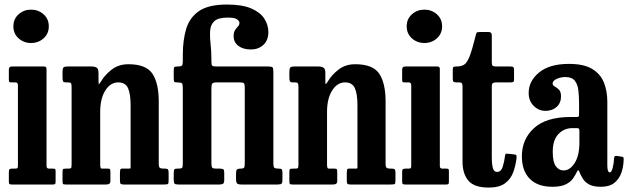

<svg xmlns="http://www.w3.org/2000/svg" viewBox="-20 -813 2768 846"><path d="M39 -697Q39 -729.5 62 -750Q85 -770.5 117 -770.5Q149 -770.5 172 -750Q195 -729.5 195 -697Q195 -664.5 172 -644Q149 -623.5 117 -623.5Q85 -623.5 62 -644Q39 -664.5 39 -697ZM48 -450H30.5Q23 -450 21 -452Q19 -454 19 -461.5V-506.5Q19 -520 32 -520H174.5Q185 -520 185 -509.5V-82Q185 -70 195.5 -70H212.5Q220 -70 222.5 -68.5Q225 -67 225 -59.5V-13Q225 -5 223 -2.5Q221 0 212.5 0H33.5Q25 0 22 -2Q19 -4 19 -12V-55Q19 -65 22.2 -67.5Q25.5 -70 34.5 -70H47Q55 -70 57 -72.5Q59 -75 59 -83V-437.5Q59 -450 48 -450Z M279.5 -450H271Q260 -450 257.8 -454.8Q255.5 -459.5 255.5 -474.5V-495.5Q255.5 -511 259.5 -515.5Q263.5 -520 277.5 -520H383.5Q397.5 -520 405.8 -515Q414 -510 414 -492V-470Q414 -446.5 415 -443Q416 -439.5 426 -455.5Q441.5 -482.5 472 -506.2Q502.5 -530 545.5 -530Q624 -530 651.8 -488Q679.5 -446 679.5 -365.5V-92.5Q679.5 -77.5 684 -73.8Q688.5 -70 700.5 -70H707.5Q717.5 -70 720.2 -66.2Q723 -62.5 723 -52V-22.5Q723 -5.5 720.5 -2.8Q718 0 701.5 0H526Q514.5 0 511.5 -3.2Q508.5 -6.5 508.5 -18.5V-49Q508.5 -57.5 509.5 -63.8Q510.5 -70 517.5 -70H549Q555.5 -70 555.5 -73.5Q555.5 -77 555.5 -91V-348.5Q555.5 -399.5 544 -424.8Q532.5 -450 501 -450Q466.5 -450 444 -414.2Q421.5 -378.5 421.5 -320V-88Q421.5 -70 428 -70H455.5Q463.5 -70 465 -66.5Q466.5 -63 466.5 -50V-16.5Q466.5 -6.5 461.5 -3.2Q456.5 0 447 0H271.5Q259 0 257.2 -2.8Q255.5 -5.5 255.5 -18V-53Q255.5 -65 257.8 -67.5Q260 -70 272 -70H280.5Q289 -70 292.2 -71.8Q295.5 -73.5 295.5 -87V-429.5Q295.5 -443 292.2 -446.5Q289 -450 279.5 -450Z M911.5 -422.5V-94.5Q911.5 -77.5 915.5 -73.8Q919.5 -70 933 -70H950Q959.5 -70 963.8 -67.2Q968 -64.5 968 -52.5V-18.5Q968 -6.5 962.5 -3.2Q957 0 945.5 0H767Q753.5 0 749.5 -3.5Q745.5 -7 745.5 -21V-49Q745.5 -62 748 -66Q750.5 -70 761 -70H765.5Q779 -70 782.2 -73.5Q785.5 -77 785.5 -93V-425Q785.5 -442 781.5 -446Q777.5 -450 760.5 -450H759.5Q749 -450 747.2 -453.2Q745.5 -456.5 745.5 -471.5V-501Q745.5 -514 748 -517Q750.5 -520 760 -520H763Q777.5 -520 781.5 -523.8Q785.5 -527.5 785.5 -542.5V-572Q785.5 -634.5 800 -684.5Q814.5 -734.5 856.2 -763.8Q898 -793 980.5 -793Q1047 -793 1087 -775.8Q1127 -758.5 1144.8 -730.8Q1162.5 -703 1162.5 -671.5Q1162.5 -635.5 1140.5 -615.2Q1118.5 -595 1086 -595Q1051.5 -595 1030.5 -610.8Q1009.5 -626.5 1009.5 -653.5Q1009.5 -671 1015.8 -680.5Q1022 -690 1028.5 -696.5Q1035 -703 1035 -712.5Q1035 -720.5 1024.2 -728Q1013.5 -735.5 984.5 -735.5Q942.5 -735.5 925.5 -720.8Q908.5 -706 906.2 -680Q904 -654 907.8 -620.8Q911.5 -587.5 911.5 -550V-542.5Q911.5 -527.5 915 -523.8Q918.5 -520 933.5 -520H1162.5Q1177.5 -520 1181 -516Q1184.5 -512 1184.5 -496.5V-92Q1184.5 -77.5 1188.8 -73.8Q1193 -70 1208 -70H1209Q1219.5 -70 1222 -66Q1224.5 -62 1224.5 -52V-21.5Q1224.5 -8.5 1221 -4.2Q1217.5 0 1203.5 0H1045Q1029.5 0 1024.8 -4.5Q1020 -9 1020 -25V-48.5Q1020 -62 1024.2 -66Q1028.5 -70 1038.5 -70H1040.5Q1051.5 -70 1055 -73.8Q1058.5 -77.5 1058.5 -92.5V-426.5Q1058.5 -441.5 1055 -445.8Q1051.5 -450 1036.5 -450H938Q920 -450 915.8 -445.5Q911.5 -441 911.5 -422.5Z M1279 -450H1270.5Q1259.5 -450 1257.2 -454.8Q1255 -459.5 1255 -474.5V-495.5Q1255 -511 1259 -515.5Q1263 -520 1277 -520H1383Q1397 -520 1405.2 -515Q1413.5 -510 1413.5 -492V-470Q1413.5 -446.5 1414.5 -443Q1415.5 -439.5 1425.5 -455.5Q1441 -482.5 1471.5 -506.2Q1502 -530 1545 -530Q1623.5 -530 1651.2 -488Q1679 -446 1679 -365.5V-92.5Q1679 -77.5 1683.5 -73.8Q1688 -70 1700 -70H1707Q1717 -70 1719.8 -66.2Q1722.5 -62.5 1722.5 -52V-22.5Q1722.5 -5.5 1720 -2.8Q1717.5 0 1701 0H1525.5Q1514 0 1511 -3.2Q1508 -6.5 1508 -18.5V-49Q1508 -57.5 1509 -63.8Q1510 -70 1517 -70H1548.5Q1555 -70 1555 -73.5Q1555 -77 1555 -91V-348.5Q1555 -399.5 1543.5 -424.8Q1532 -450 1500.5 -450Q1466 -450 1443.5 -414.2Q1421 -378.5 1421 -320V-88Q1421 -70 1427.5 -70H1455Q1463 -70 1464.5 -66.5Q1466 -63 1466 -50V-16.5Q1466 -6.5 1461 -3.2Q1456 0 1446.5 0H1271Q1258.5 0 1256.8 -2.8Q1255 -5.5 1255 -18V-53Q1255 -65 1257.2 -67.5Q1259.5 -70 1271.5 -70H1280Q1288.5 -70 1291.8 -71.8Q1295 -73.5 1295 -87V-429.5Q1295 -443 1291.8 -446.5Q1288.5 -450 1279 -450Z M1772 -697Q1772 -729.5 1795 -750Q1818 -770.5 1850 -770.5Q1882 -770.5 1905 -750Q1928 -729.5 1928 -697Q1928 -664.5 1905 -644Q1882 -623.5 1850 -623.5Q1818 -623.5 1795 -644Q1772 -664.5 1772 -697ZM1781 -450H1763.5Q1756 -450 1754 -452Q1752 -454 1752 -461.5V-506.5Q1752 -520 1765 -520H1907.5Q1918 -520 1918 -509.5V-82Q1918 -70 1928.5 -70H1945.5Q1953 -70 1955.5 -68.5Q1958 -67 1958 -59.5V-13Q1958 -5 1956 -2.5Q1954 0 1945.5 0H1766.5Q1758 0 1755 -2Q1752 -4 1752 -12V-55Q1752 -65 1755.2 -67.5Q1758.5 -70 1767.5 -70H1780Q1788 -70 1790 -72.5Q1792 -75 1792 -83V-437.5Q1792 -450 1781 -450Z M2256 -116Q2252 -82.5 2241 -53Q2230 -23.5 2204.8 -5Q2179.5 13.5 2133.5 13.5Q2069.5 13.5 2043.8 -17Q2018 -47.5 2018 -101V-432.5Q2018 -442 2015 -446Q2012 -450 2002.5 -450H1992Q1982 -450 1978.5 -452.8Q1975 -455.5 1975 -465.5V-505Q1975 -515.5 1978 -517.8Q1981 -520 1991 -520Q2012 -520 2025 -528Q2038 -536 2049.2 -564.8Q2060.5 -593.5 2076 -656.5Q2078 -665.5 2080.2 -668.8Q2082.5 -672 2094.5 -672H2133Q2147 -672 2147 -657V-537Q2147 -526 2151.2 -523Q2155.5 -520 2165.5 -520H2230Q2239 -520 2242 -517Q2245 -514 2245 -504.5V-462.5Q2245 -454 2241.5 -452Q2238 -450 2229.5 -450H2166.5Q2157 -450 2152 -447Q2147 -444 2147 -433.5V-121Q2147 -89 2151.8 -72.2Q2156.5 -55.5 2170 -55.5Q2187.5 -55.5 2194.8 -77.5Q2202 -99.5 2205.5 -127.5Q2206.5 -136 2211 -135.8Q2215.5 -135.5 2224 -135L2247 -132.5Q2254.5 -131.5 2255.5 -127.8Q2256.5 -124 2256 -116Z M2279.5 -124.5Q2279.5 -199.5 2333 -248.5Q2386.5 -297.5 2494.5 -297.5H2518.5Q2527.5 -297.5 2529.5 -299.5Q2531.5 -301.5 2531.5 -310.5V-356.5Q2531.5 -388 2528.5 -414.5Q2525.5 -441 2512.8 -457.2Q2500 -473.5 2471.5 -473.5Q2450 -473.5 2432.5 -465.2Q2415 -457 2415 -445Q2415 -437 2424.2 -432Q2433.5 -427 2442.8 -418Q2452 -409 2452 -388.5Q2452 -359.5 2432.8 -342Q2413.5 -324.5 2383.5 -324.5Q2353.5 -324.5 2331.5 -346.5Q2309.5 -368.5 2309.5 -403.5Q2309.5 -456 2355.5 -493.8Q2401.5 -531.5 2487 -531.5Q2552 -531.5 2588.8 -509.5Q2625.5 -487.5 2640.8 -449.8Q2656 -412 2656 -364.5V-84.5Q2656 -53.5 2667 -53.5Q2674.5 -53.5 2679.5 -72.5Q2684.5 -91.5 2686 -117.5Q2686.5 -127.5 2698.5 -126L2722.5 -122Q2728.5 -121.5 2728 -110Q2727.5 -79.5 2718 -52Q2708.5 -24.5 2686.8 -7.2Q2665 10 2628 10H2627.5Q2595 10 2576.5 0Q2558 -10 2548.8 -24.8Q2539.5 -39.5 2534 -53Q2531.5 -61.5 2528.5 -62.8Q2525.5 -64 2520.5 -53Q2515 -41.5 2504.8 -26.5Q2494.5 -11.5 2473.2 -0.8Q2452 10 2414.5 10Q2349 10 2314.2 -25.2Q2279.5 -60.5 2279.5 -124.5ZM2415.5 -144Q2415.5 -99.5 2429 -80.8Q2442.5 -62 2463 -62Q2491 -62 2512 -94.5Q2533 -127 2533 -185V-237Q2533 -248.5 2523.5 -248.5H2502.5Q2465.5 -248.5 2440.5 -222.2Q2415.5 -196 2415.5 -144Z"/></svg>

Font: Besley* Condensed Semi
Style: Regular
Weight: 600
Width: 3
Designer: Owen Earl
Foundry: indestructible type*
Version: Version 3.000; ttfautohint (v1.8.3)